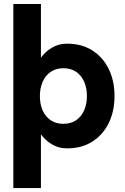

<svg xmlns="http://www.w3.org/2000/svg" viewBox="-20 -743 637 978"><path d="M183.2 -253.3Q183.2 -294.8 197.5 -326.9Q211.7 -359 238.6 -377.2Q265.4 -395.5 302.9 -395.5Q340.7 -395.5 367.4 -377.4Q394.1 -359.3 408.4 -327.3Q422.7 -295.4 422.7 -253.9Q422.7 -212.4 408.4 -180.5Q394.1 -148.5 367.4 -130.4Q340.7 -112.3 302.9 -112.3Q265.4 -112.3 238.6 -130.3Q211.7 -148.2 197.5 -180Q183.2 -211.8 183.2 -253.3ZM47.9 -322.7V214.8H188.5V-58.6Q198.3 -44.8 216.6 -28.1Q234.8 -11.4 261.3 0.6Q287.9 12.7 322 12.7Q396.4 12.7 450.5 -21.8Q504.6 -56.2 533.9 -116.4Q563.3 -176.6 563.3 -253.9Q563.3 -331.2 533.9 -391.4Q504.6 -451.6 450.5 -486Q396.4 -520.5 322 -520.5Q287.9 -520.5 261.3 -508.4Q234.8 -496.4 216.6 -479.9Q198.3 -463.5 188.5 -449.2V-722.7H47.9Z"/></svg>

Font: Giphurs SC
Style: Regular
Weight: 400
Version: Version 0.920